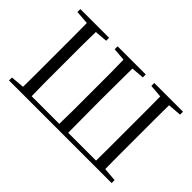

<svg xmlns="http://www.w3.org/2000/svg" viewBox="-117 -1057 1385 1385"><g transform="rotate(45 575.5 -364.0)"><path d="M52 -698V-728H345V-698L248 -690Q247 -626 246 -560Q246 -476 246 -388V-343Q246 -253 246 -168Q247 -101 248 -35H530Q532 -102 532 -169Q532 -254 532 -343V-388Q532 -475 532 -560Q532 -626 530 -690L432 -698V-728H719V-698L621 -690Q620 -626 620 -560Q619 -475 619 -389V-343Q619 -253 620 -168Q620 -101 621 -35H905Q906 -101 906 -168V-560Q906 -625 905 -690L806 -698V-728H1099V-698L995 -690Q995 -626 994 -560Q994 -475 994 -389V-343Q994 -254 994 -169Q995 -104 995 -39L1099 -30V0H52V-30L156 -39Q157 -104 157 -169Q157 -254 157 -343V-389Q157 -475 157 -560Q157 -626 156 -690Z"/></g></svg>

Font: Early Summer Mincho
Style: Regular
Weight: 400
Designer: GuiWonder
Version: Version 1.002